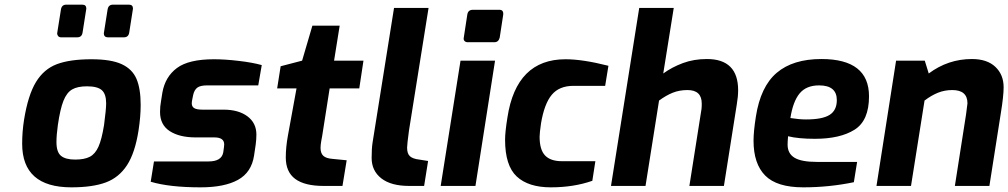

<svg xmlns="http://www.w3.org/2000/svg" viewBox="-20 -797 4322 823"><path d="M75 -181Q75 -232 83 -283Q100 -389 134 -445Q168 -501 224 -522Q280 -543 372 -543Q456 -543 501.5 -522Q547 -501 565 -459Q583 -417 583 -347Q583 -298 574 -239Q559 -142 524.5 -89Q490 -36 433.5 -15Q377 6 286 6Q75 6 75 -181ZM426 -261Q435 -329 435 -354Q435 -394 416.5 -410.5Q398 -427 353 -427Q312 -427 289 -413.5Q266 -400 252 -365Q238 -330 228 -261Q222 -218 222 -188Q222 -145 241.5 -129Q261 -113 302 -113Q342 -113 365 -125Q388 -137 402 -168Q416 -199 426 -261ZM225 -654 241 -755Q244 -777 264 -777H333Q350 -777 350 -760L334 -658Q331 -637 311 -637H242Q234 -637 229.5 -642Q225 -647 225 -654ZM425 -654 441 -755Q444 -777 464 -777H533Q550 -777 550 -760L534 -658Q531 -637 511 -637H442Q434 -637 429.5 -641.5Q425 -646 425 -654Z M626 -18 640 -105H874Q930 -105 937 -144L940 -166L941 -178Q941 -208 899 -208H819Q749 -208 707.5 -235Q666 -262 666 -317Q666 -341 670 -362L676 -400Q688 -468 738.5 -505.5Q789 -543 897 -543Q944 -543 1003.5 -536Q1063 -529 1102 -518L1087 -431H868Q839 -431 826 -421.5Q813 -412 808 -390L805 -375Q802 -362 802 -354Q802 -340 812.5 -333.5Q823 -327 848 -327H938Q1002 -327 1040.5 -298.5Q1079 -270 1079 -220Q1079 -200 1076 -177L1069 -130Q1058 -58 1000 -26Q942 6 840 6Q706 6 626 -18Z M1205 -122Q1205 -166 1214 -215L1251 -418H1168L1183 -513L1275 -537L1319 -687H1436L1412 -537H1538L1520 -418H1393L1361 -214Q1360 -210 1357 -192.5Q1354 -175 1354 -163Q1354 -140 1366 -129Q1378 -118 1405 -116L1466 -110L1448 0H1367Q1286 0 1245.5 -30Q1205 -60 1205 -122Z M1573 -120Q1573 -161 1577 -186L1669 -763H1817L1733 -237Q1725 -177 1725 -164Q1725 -138 1737.5 -127Q1750 -116 1777 -113L1815 -107L1798 0H1734Q1656 0 1614.5 -32.5Q1573 -65 1573 -120Z M1968 -636 1983 -734Q1986 -755 2007 -755H2121Q2139 -755 2137 -734L2122 -636Q2117 -616 2099 -616H1985Q1976 -616 1971 -621.5Q1966 -627 1968 -636ZM1954 -537H2102L2018 0H1869Z M2145 -198Q2145 -231 2155 -293Q2193 -543 2404 -543Q2478 -543 2588 -515L2574 -429H2438Q2377 -429 2345 -390.5Q2313 -352 2299 -268Q2293 -226 2293 -211Q2293 -155 2316.5 -130.5Q2340 -106 2389 -106H2532L2519 -22Q2439 6 2341 6Q2245 6 2195 -40.5Q2145 -87 2145 -198Z M2720 -763H2868L2823 -482Q2860 -509 2907 -526.5Q2954 -544 3010 -544Q3144 -544 3144 -410Q3144 -383 3138 -348L3083 0H2935L2987 -330Q2988 -338 2988 -353Q2988 -411 2927 -411Q2892 -411 2863.5 -399.5Q2835 -388 2805 -366L2747 0H2599Z M3210 -194Q3210 -233 3220 -297Q3240 -426 3309.5 -485Q3379 -544 3501 -544Q3705 -544 3705 -384Q3705 -280 3643 -241Q3581 -202 3473 -202Q3402 -202 3358 -213Q3356 -189 3356 -177Q3356 -139 3385.5 -121Q3415 -103 3481 -103H3654L3640 -16Q3534 6 3423 6Q3310 6 3260 -44.5Q3210 -95 3210 -194ZM3567 -368Q3567 -431 3491 -431Q3436 -431 3407.5 -396.5Q3379 -362 3368 -291Q3406 -285 3435 -285Q3505 -285 3536 -304.5Q3567 -324 3567 -368Z M3821 -537H3944L3961 -482Q4044 -544 4146 -544Q4211 -544 4246.5 -510.5Q4282 -477 4282 -423Q4282 -385 4270 -312L4221 0H4073L4121 -307Q4127 -349 4127 -354Q4127 -411 4062 -411Q4029 -411 4000.5 -399.5Q3972 -388 3943 -366L3885 0H3737Z"/></svg>

Font: Exo
Style: Bold Italic
Weight: 700
Italic angle: -9°
Designer: Natanael Gama
Foundry: Natanael Gama
Version: Version 1.500; ttfautohint (v1.6)